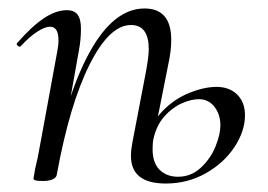

<svg xmlns="http://www.w3.org/2000/svg" viewBox="-20 -419 633 453"><path d="M289 -51Q289 -65 292 -81L324 -248Q331 -285 331 -303Q331 -360 289 -360Q238 -360 191 -266Q144 -172 114 -7L102 -8Q134 -191 191 -295Q248 -399 321 -399Q384 -399 384 -325Q384 -298 377 -267L342 -91Q340 -82 340 -67Q340 -35 356.5 -18.5Q373 -2 400 -2Q431 -2 454 -23.5Q477 -45 488.5 -73.5Q500 -102 500 -123Q500 -149 486 -167Q472 -185 449 -185Q431 -185 408.5 -175Q386 -165 367.5 -144Q349 -123 342 -91L329 -92Q337 -130 364.5 -158Q392 -186 427 -200Q462 -214 491 -214Q521 -214 539.5 -196Q558 -178 558 -147Q558 -110 533.5 -72.5Q509 -35 466 -10.5Q423 14 371 14Q289 14 289 -51ZM59 2 63 -21Q69 -45 74 -74L115 -297Q118 -312 118 -324Q118 -356 98 -356Q86 -356 67.5 -344Q49 -332 29 -310Q28 -309 26 -309Q23 -309 20.5 -312.5Q18 -316 21 -318Q55 -357 83.5 -376Q112 -395 138 -395Q155 -395 163 -384.5Q171 -374 171 -351Q171 -325 166 -299L114 -7Q113 0 104.5 4Q96 8 82 8Q68 8 63.5 6.5Q59 5 59 2Z"/></svg>

Font: Cormorant Infant
Style: Italic
Weight: 400
Italic angle: -10°
Designer: Christian Thalmann (Catharsis Fonts)
Foundry: Catharsis Fonts
Version: Version 4.000